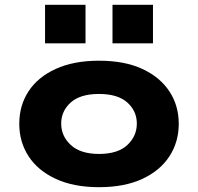

<svg xmlns="http://www.w3.org/2000/svg" viewBox="-20 -766 822 797"><path d="M391 11Q286 11 211.5 -23.5Q137 -58 98.5 -117.5Q60 -177 60 -252Q60 -328 98.5 -387Q137 -446 211.5 -480Q286 -514 391 -514Q497 -514 570.5 -480Q644 -446 683 -387Q722 -328 722 -252Q722 -177 683.5 -117.5Q645 -58 571 -23.5Q497 11 391 11ZM391 -127Q469 -127 508.5 -164Q548 -201 548 -253Q548 -305 508.5 -340.5Q469 -376 391 -376Q313 -376 273.5 -340.5Q234 -305 234 -253Q234 -201 274 -164Q314 -127 391 -127ZM447 -586V-746H615V-586ZM167 -586V-746H335V-586Z"/></svg>

Font: Nunito Sans 7pt Expanded ExtraBold
Style: Regular
Weight: 800
Width: 7
Designer: Vernon Adams
Foundry: Vernon Adams
Version: Version 3.101;gftools[0.9.27]